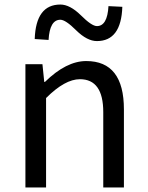

<svg xmlns="http://www.w3.org/2000/svg" viewBox="-20 -826 651 846"><path d="M92 -543H167L175 -465H178Q272 -557 360 -557Q526 -557 526 -344V0H435V-332Q435 -477 332 -477Q266 -477 183 -394V0H92ZM316 -692Q269 -739 246 -739Q199 -739 194 -650L133 -654Q138 -806 246 -806Q288 -806 336 -759Q384 -711 407 -711Q453 -711 458 -799L519 -796Q514 -645 407 -645Q364 -645 316 -692Z"/></svg>

Font: KaiGen Gothic CN Regular
Style: Regular
Weight: 400
Designer: Ryoko NISHIZUKA  (kana & ideographs); Paul D. Hunt (Latin, Greek & Cyrillic); Wenlong ZHANG  (bopomofo); Sandoll Communi
Foundry: Adobe Systems Incorporated
Version: Version 1.002.20150501